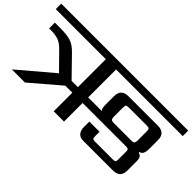

<svg xmlns="http://www.w3.org/2000/svg" viewBox="-67 -1044 1467 1467"><g transform="rotate(45 666.0 -311.0)"><path d="M875 -394V-293Q875 -261 902 -261H1107Q1132 -261 1132 -293V-394Q1132 -413 1126 -419.5Q1120 -426 1101 -426H905Q886 -426 880.5 -419.5Q875 -413 875 -394ZM632 -563V-261H779Q765 -274 765 -319V-407Q765 -485 843 -485H1161Q1240 -485 1240 -407V-319Q1240 -281 1231.5 -264Q1223 -247 1203 -242V-237Q1222 -231 1230.5 -218.5Q1239 -206 1239 -178V-78Q1239 0 1160 0H839Q804 0 786.5 -21Q769 -42 769 -78V-137H879V-89Q879 -71 884.5 -65Q890 -59 909 -59H1102Q1120 -59 1125 -65.5Q1130 -72 1130 -91V-172Q1130 -190 1124.5 -195.5Q1119 -201 1101 -201H632V0H521V-201H445L210 0H68L344 -234L212 -368Q178 -402 145 -412.5Q112 -423 70 -423H48V-485H112Q179 -485 219 -472.5Q259 -460 301 -417L453 -261H521V-563H-20V-622H1352V-563Z"/></g></svg>

Font: Sarpanch Medium
Style: Regular
Weight: 500
Designer: Manushi Parikh (Devanagari and Latin), Jyotish Sonowal (Devanagari)
Foundry: Indian Type Foundry
Version: Version 2.004;PS 1.0;hotconv 1.0.78;makeotf.lib2.5.61930; tt